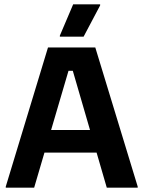

<svg xmlns="http://www.w3.org/2000/svg" viewBox="-20 -870 665 890"><path d="M138.3 0H6.7V-5L202.5 -650H421.7L618.3 -5V0H475L317.5 -541.7H297.5ZM445.8 -162.5H169.2L198.3 -267.5H416.7ZM367.5 -700H257.5V-705L319.2 -850H444.2V-845Z"/></svg>

Font: Familjen Grotesk Variable
Style: Regular
Weight: 400
Designer: Anders Wikstroem, Jonas Baeckman, Matilda Gysing, Kristian Moeller
Foundry: Familjen STHLM AB
Version: Version 2.000